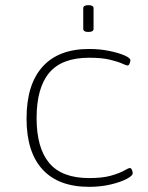

<svg xmlns="http://www.w3.org/2000/svg" viewBox="-20 -719 573 745"><path d="M326 6Q207 6 145 -61.5Q83 -129 83 -259Q83 -391 145 -460Q207 -529 326 -529Q367 -529 403.5 -521.5Q440 -514 463 -504Q486 -494 486 -485Q486 -481 483 -473Q480 -465 475 -465Q470 -465 453.5 -472.5Q437 -480 406 -487.5Q375 -495 326 -495Q220 -495 171 -436.5Q122 -378 122 -261Q122 -145 171 -86.5Q220 -28 326 -28Q378 -28 411 -37.5Q444 -47 461.5 -57Q479 -67 484 -67Q489 -67 492 -59.5Q495 -52 495 -47Q495 -37 471 -24.5Q447 -12 408.5 -3Q370 6 326 6ZM323 -595Q303 -595 303 -607V-687Q303 -699 323 -699Q343 -699 343 -687V-607Q343 -595 323 -595Z"/></svg>

Font: Asap Semi Expanded Thin
Style: Regular
Weight: 100
Width: 6
Designer: Pablo Cosgaya
Foundry: Omnibus-Type
Version: Version 3.001; ttfautohint (v1.8.4.7-5d5b)